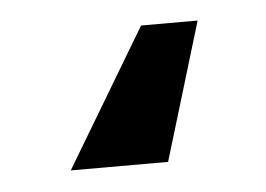

<svg xmlns="http://www.w3.org/2000/svg" viewBox="-29 8 327 236"><g transform="rotate(-5 135.0 126.0)"><path d="M221.7 40.5 170.4 210.4H50.3L151.9 40.5Z"/></g></svg>

Font: Inter 24pt SemiBold
Style: Regular
Weight: 600
Designer: Rasmus Andersson
Foundry: rsms
Version: Version 4.001;git-66647c0bb